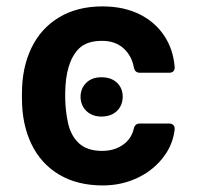

<svg xmlns="http://www.w3.org/2000/svg" viewBox="-20 -558 603 588"><path d="M47.2 -256.4V-272Q47.2 -350.5 76 -410.7Q104.8 -470.9 160.5 -504.6Q216.3 -538.4 294 -538.4Q360.1 -538.4 409.8 -513.1Q456 -489.3 483.1 -448.3Q510.3 -407.3 514.9 -353.7Q515.6 -344.8 511.2 -340Q506.7 -335.2 497.9 -335.2H408.4Q392.8 -335.2 389.9 -351.9Q383.2 -387.8 358 -410.3Q332.7 -432.9 292.3 -432.9Q245 -432.9 220.9 -408.4Q180.4 -366.8 179.7 -272V-256.4Q180.4 -218.8 188.2 -181.8Q197.1 -141.7 222.3 -118.8Q247.5 -95.9 293 -95.9Q329.9 -95.9 356.2 -114.3Q382.5 -132.8 389.6 -163.4Q391.3 -171.5 395.8 -175.6Q400.2 -179.7 408.4 -179.7H497.5Q506.4 -179.7 511 -174.9Q515.6 -170.1 514.9 -161.2Q509.6 -117.5 484.7 -82.7Q454.2 -39.4 404.1 -14.7Q354 9.9 294.7 9.9Q216.3 9.9 160.5 -23.6Q104.8 -57.2 76 -117.4Q47.2 -177.6 47.2 -256.4ZM290.5 -321.4Q320.7 -321.4 338.2 -304.7Q355.8 -288 355.8 -261.7Q355.8 -244.7 348 -230.8Q340.2 -217 325.5 -209Q310.7 -201 290.5 -201Q271.3 -201 256.9 -209Q242.5 -217 234.7 -230.6Q226.9 -244.3 226.6 -261Q226.9 -287.3 244.1 -304.3Q261.4 -321.4 290.5 -321.4Z"/></svg>

Font: DeltaSans SemiBold
Style: Regular
Weight: 600
Designer: Rasmus Andersson
Foundry: rsms
Version: Version 3.012